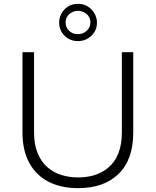

<svg xmlns="http://www.w3.org/2000/svg" viewBox="-20 -970 808 995"><path d="M384.5 5Q296 5 231.5 -28.2Q167 -61.5 131.8 -125.8Q96.5 -190 96.5 -283.5V-699.5H156.5V-283.5Q156.5 -221 174.8 -176.8Q193 -132.5 224.5 -104.5Q256 -76.5 297.2 -63.5Q338.5 -50.5 384.5 -50.5Q481 -50.5 541.5 -101.5Q611.5 -161 611.5 -283.5V-699.5H670.5V-283.5Q670.5 -142.5 594.5 -68.8Q518.5 5 384.5 5ZM384 -757Q343 -757 314.8 -784.8Q286.5 -812.5 286.5 -853.5Q286.5 -877.5 298.2 -899.5Q310 -921.5 331.8 -935.8Q353.5 -950 384 -950Q414.5 -950 436.8 -935.2Q459 -920.5 470.8 -898.2Q482.5 -876 482.5 -853.5Q482.5 -811.5 453.2 -784.2Q424 -757 384 -757ZM384 -793Q409.5 -793 429 -810.2Q448.5 -827.5 448.5 -853.5Q448.5 -881.5 428.2 -897.8Q408 -914 384 -914Q360.5 -914 340.2 -897.8Q320 -881.5 320 -853.5Q320 -828 338 -810.5Q356 -793 384 -793Z"/></svg>

Font: Argentum Novus Light
Style: Regular
Weight: 300
Designer: Julieta Ulanovsky (font) & Cristiano Sobral (main changes)
Foundry: Julieta Ulanovsky (font) & Cristiano Sobral (main changes)
Version: Version 3.00;November 27, 2020;FontCreator 13.0.0.2655 64-bi